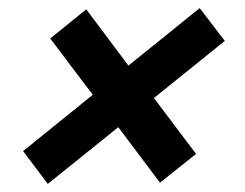

<svg xmlns="http://www.w3.org/2000/svg" viewBox="-20 -535 604 474"><path d="M98 -81 37 -162 209 -301 104 -440 193 -512 297 -373 473 -515 535 -434 360 -293 464 -155 375 -84 272 -221Z"/></svg>

Font: Ubuntu Sans
Style: Bold Italic
Weight: 700
Italic angle: -13.5°
Designer: Dalton Maag Ltd
Foundry: Dalton Maag Ltd
Version: Version 1.006